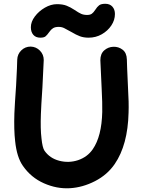

<svg xmlns="http://www.w3.org/2000/svg" viewBox="-20 -976 752 1014"><path d="M101 -100Q144 -38 212 -8Q280 22 349 18Q417 14 482 -19.5Q547 -53 586 -110Q655 -211 659 -381Q661 -433 656 -514Q650 -642 650 -662Q649 -697 627.5 -713.5Q606 -730 578.5 -729Q551 -728 530.5 -710Q510 -692 510 -658Q511 -635 517 -506Q521 -431 520 -385Q517 -256 470 -188Q442 -147 392 -130Q343 -114 293 -127Q243 -140 215 -180Q204 -196 199 -246Q193 -295 196 -374Q197 -410 204 -514Q210 -630 211 -659Q211 -688 191 -708.5Q171 -729 142 -730Q113 -730 92.5 -710Q72 -690 71 -661Q71 -636 65 -524Q58 -426 56 -378Q53 -290 60 -230Q69 -145 101 -100ZM193 -777Q212 -777 220.5 -784Q229 -791 241 -808Q249 -820 260 -827Q271 -834 290 -834Q306 -834 319 -827.5Q332 -821 357 -807Q382 -792 402 -784.5Q422 -777 448 -777Q486 -777 517.5 -795Q549 -813 568 -841.5Q587 -870 587 -902Q587 -926 573.5 -941Q560 -956 536 -956Q514 -956 503.5 -948Q493 -940 483 -924Q474 -910 465 -903.5Q456 -897 440 -897Q422 -897 408.5 -903Q395 -909 373 -924Q352 -938 331.5 -946Q311 -954 281 -954Q249 -954 217 -935.5Q185 -917 164 -889Q143 -861 143 -832Q143 -807 156 -792Q169 -777 193 -777Z"/></svg>

Font: Balsamiq Sans
Style: Bold
Weight: 700
Designer: Michael Angeles
Foundry: Balsamiq SRL
Version: Version 1.020; ttfautohint (v1.8.4.7-5d5b);gftools[0.9.26]